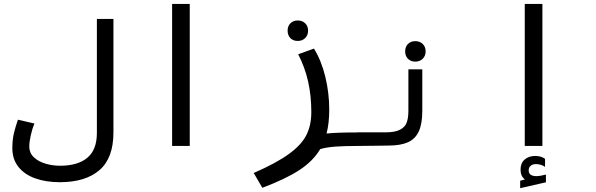

<svg xmlns="http://www.w3.org/2000/svg" viewBox="-20 -745 3040 980"><path d="M43 12Q43 -32 51 -65.2Q59 -98.5 71.5 -134L156 -114.5Q144.5 -88.5 137 -54.2Q129.5 -20 129.5 2Q129.5 36.5 154 58.8Q178.5 81 214.5 91Q250.5 101 286.5 101Q377 101 425.8 60.2Q474.5 19.5 474.5 -66.5V-648.5H559V-69Q559 62 487.5 123.5Q416 185 285.5 185Q214 185 159.2 165.2Q104.5 145.5 73.8 106.5Q43 67.5 43 12Z M948.5 -725V0H858.5V-725Z M1569 -172.5Q1569 -256 1552.8 -328.5Q1536.5 -401 1502 -468L1582.5 -497Q1620.5 -435.5 1640.5 -353Q1660.5 -270.5 1660.5 -185.5Q1660.5 -117.5 1647 -63.5Q1697.5 -69 1801.5 -69V0Q1739 0 1693 3.2Q1647 6.5 1614.5 16Q1577.5 78 1507 123.8Q1436.5 169.5 1319 213.5L1275 138Q1391.5 87 1455.2 40.5Q1519 -6 1544 -56Q1569 -106 1569 -172.5ZM1448 -588.5Q1448 -611.5 1462.2 -626Q1476.5 -640.5 1499.5 -640.5Q1523 -640.5 1537.8 -626Q1552.5 -611.5 1552.5 -588.5Q1552.5 -565.5 1537.8 -550.8Q1523 -536 1499.5 -536Q1476.5 -536 1462.2 -550.5Q1448 -565 1448 -588.5Z M1801.5 -69.5H1947.5Q1996.5 -69.5 2022 -83Q2047.5 -96.5 2056 -120Q2064.5 -143.5 2064.5 -180V-391H2135.5V-180Q2135.5 -113 2117.5 -74.2Q2099.5 -35.5 2062 -18.8Q2024.5 -2 1962.5 -2L1893.5 -1L1801.5 0ZM2048 -483Q2048 -506 2062.2 -520.5Q2076.5 -535 2099.5 -535Q2123 -535 2137.8 -520.5Q2152.5 -506 2152.5 -483Q2152.5 -460 2137.8 -445.2Q2123 -430.5 2099.5 -430.5Q2076.5 -430.5 2062.2 -445Q2048 -459.5 2048 -483Z M2748.5 -725V0H2658.5V-725ZM2635 177.5 2659.5 171Q2637 155 2637 121Q2637 87.5 2658 69.2Q2679 51 2712.5 51Q2741.5 51 2762 65.5V107Q2754 100.5 2741.2 96.5Q2728.5 92.5 2715.5 92.5Q2699 92.5 2688.8 101.2Q2678.5 110 2678.5 124Q2678.5 154 2717.5 154Q2737 154 2766.5 146V185.5L2635 215.5Z"/></svg>

Font: JuliaMono
Style: Regular
Weight: 400
Monospace: yes
Designer: cormullion
Foundry: corm
Version: Version 0.055; ttfautohint (v1.8.4)